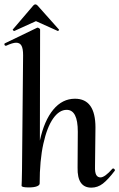

<svg xmlns="http://www.w3.org/2000/svg" viewBox="-33 -852 547 881"><path d="M486 -79Q490 -79 492.5 -75.5Q495 -72 494 -69Q463 -28 439 -9.5Q415 9 386 9Q321 9 323 -83L324 -248Q324 -348 273 -348Q239 -348 211 -308.5Q183 -269 166 -192.5Q149 -116 149 -10Q149 -2 136 3Q123 8 99 8Q68 8 66 1L67 -23L68 -74L73 -599Q73 -629 65.5 -642.5Q58 -656 41 -656Q25 -656 -5 -642H-7Q-11 -642 -12.5 -646.5Q-14 -651 -11 -653L138 -725H140Q143 -725 147 -722Q151 -719 151 -717L150 -207Q170 -299 211.5 -349Q253 -399 311 -399Q405 -399 405 -267L403 -89Q402 -61 408.5 -49.5Q415 -38 428 -38Q448 -38 483 -78Q484 -79 486 -79ZM26 -717 120 -827Q125 -832 129 -832Q134 -832 139 -827L237 -717Q239 -716 236.5 -712.5Q234 -709 232 -710L132 -755L33 -710Q31 -709 27.5 -712.5Q24 -716 26 -717Z"/></svg>

Font: Cormorant Upright SemiBold
Style: Regular
Weight: 600
Designer: Christian Thalmann (Catharsis Fonts)
Foundry: Catharsis Fonts
Version: Version 3.302